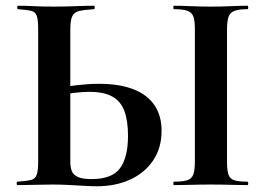

<svg xmlns="http://www.w3.org/2000/svg" viewBox="-20 -645 925 669"><path d="M317 4Q299 4 273.5 2.5Q248 1 220 -0.5Q192 -2 163 -2Q135 -2 100.5 -1Q66 0 41 0Q38 0 38 -6Q38 -12 41 -12Q71 -14 86.5 -17.5Q102 -21 107.5 -35Q113 -49 113 -81V-544Q113 -576 108 -590Q103 -604 87.5 -607.5Q72 -611 42 -613Q40 -613 40 -619Q40 -625 42 -625Q69 -625 98 -623.5Q127 -622 168 -622Q209 -622 244.5 -623.5Q280 -625 308 -625Q310 -625 310 -619Q310 -613 308 -613Q275 -611 257 -607Q239 -603 232 -589Q225 -575 225 -542V-81Q225 -63 230 -49.5Q235 -36 251 -28.5Q267 -21 299 -21Q370 -21 398 -58.5Q426 -96 426 -172Q426 -224 413.5 -258Q401 -292 371.5 -308.5Q342 -325 291 -325Q268 -325 238.5 -321.5Q209 -318 178 -312L172 -335Q210 -344 250.5 -348.5Q291 -353 325 -353Q395 -353 443.5 -334.5Q492 -316 517.5 -279.5Q543 -243 543 -189Q543 -130 514 -86.5Q485 -43 434 -19.5Q383 4 317 4ZM771 -81Q771 -52 776 -37Q781 -22 796 -17Q811 -12 842 -12Q845 -12 845 -6Q845 0 842 0Q815.7 0 784 -1Q752.3 -2 714 -2Q677.6 -2 645 -1Q612.5 0 586 0Q584 0 584 -6Q584 -12 586.4 -12Q616.8 -12 632.4 -17Q648 -22 653.5 -37Q659 -52 659 -81V-544Q659 -573 653.7 -587.5Q648.5 -602 632.6 -607.5Q616.8 -613 586 -613Q584 -613 584 -619Q584 -625 586 -625Q612.5 -625 645 -623.5Q677.6 -622 714 -622Q752.3 -622 784.6 -623.5Q816.8 -625 842 -625Q845 -625 845 -619Q845 -613 842 -613Q811.7 -613 796.5 -607Q781.4 -601 776.2 -586Q771 -571 771 -542Z"/></svg>

Font: Cormorant Light
Style: Regular
Weight: 300
Designer: Christian Thalmann (Catharsis Fonts)
Foundry: Catharsis Fonts
Version: Version 4.000